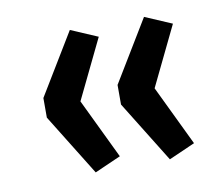

<svg xmlns="http://www.w3.org/2000/svg" viewBox="-52 -512 569 492"><g transform="rotate(-10 232.5 -265.5)"><path d="M160 -80 61 -240V-291L158 -451L228 -421L153 -266L228 -110ZM353 -80 254 -240V-291L351 -451L421 -421L346 -266L421 -110Z"/></g></svg>

Font: Nunito Sans 12pt SemiBold
Style: Regular
Weight: 600
Designer: Vernon Adams
Foundry: Vernon Adams
Version: Version 3.101;gftools[0.9.27]